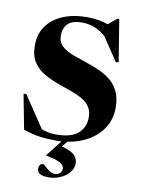

<svg xmlns="http://www.w3.org/2000/svg" viewBox="-104 -819 826 1122"><g transform="rotate(10 309.0 -258.5)"><path d="M263 232.5Q225.5 232.5 210.2 220.8Q195 209 195 191.5Q195 180.5 201.2 171.2Q207.5 162 220.5 162Q224.5 162 236 173.2Q247.5 184.5 263 195.5Q278.5 206.5 294 206.5Q313.5 206.5 325.5 196.5Q337.5 186.5 337.5 169Q337.5 158.5 329.5 148Q321.5 137.5 298.2 127.8Q275 118 228.5 109.5V107L302.5 12.5Q286.5 13.5 270.5 13.5Q216 13.5 170.5 7.2Q125 1 75 -17.5L35.5 -224H52L177.5 -37Q220.5 -21.5 262.5 -21.5Q354 -21.5 394.5 -58.2Q435 -95 435 -152.5Q435 -191.5 417.2 -216.8Q399.5 -242 370 -258.5Q340.5 -275 304.8 -287.2Q269 -299.5 233 -312.5Q185 -329.5 143.5 -352.8Q102 -376 76.8 -414Q51.5 -452 51.5 -514Q51.5 -580 85.2 -628Q119 -676 180.5 -702.2Q242 -728.5 325 -728.5Q392.5 -728.5 449.5 -708.5L500 -750.5H510.5L551 -501.5L535 -497.5L441.5 -637.5Q405.5 -668 371.2 -680.2Q337 -692.5 302 -692.5Q241.5 -692.5 216.2 -665.8Q191 -639 191 -597.5Q191 -557.5 216.5 -534Q242 -510.5 284 -495Q326 -479.5 374.5 -463.5Q411 -451 447.2 -434.8Q483.5 -418.5 513.8 -393.5Q544 -368.5 562 -330.2Q580 -292 580 -236.5Q580 -169.5 548 -118.2Q516 -67 460.8 -34.5Q405.5 -2 336 8.5L310 41Q370.5 58 388.5 79.2Q406.5 100.5 406.5 125Q406.5 155 386 179.5Q365.5 204 332.8 218.2Q300 232.5 263 232.5Z"/></g></svg>

Font: Newsreader 72pt
Style: Bold
Weight: 700
Designer: Hugues Gentile
Foundry: Production Type
Version: Version 1.003; ttfautohint (v1.8.3)